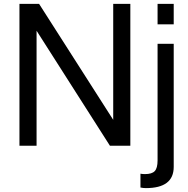

<svg xmlns="http://www.w3.org/2000/svg" viewBox="-20 -749 964 987"><path d="M650 -729V0H545L168 -591V0H80V-729H181L562 -133V-729ZM790 -524H873V109Q873 218 730 218Q717 218 702 215V144Q714 146 725 146Q761 146 775.5 130.5Q790 115 790 76ZM873 -729V-624H790V-729Z"/></svg>

Font: ColatingCofangSans
Style: Regular
Weight: 400
Foundry: GNU
Version: Version 412.227;June 27, 2022;FontCreator 11.0.0.2412 32-bit